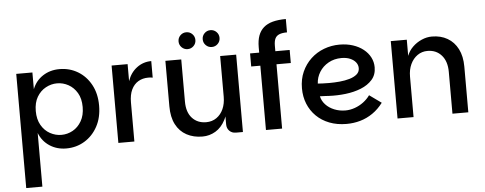

<svg xmlns="http://www.w3.org/2000/svg" viewBox="-60 -936 3437 1362"><g transform="rotate(-5 1658.0 -255.0)"><path d="M383 7Q316 7 264.5 -27Q213 -61 190 -120V262H75V-551H190V-432Q213 -491 264.5 -524.5Q316 -558 383 -558Q455 -558 513.5 -523Q572 -488 606.5 -424.5Q641 -361 641 -276Q641 -191 606.5 -127.5Q572 -64 513.5 -28.5Q455 7 383 7ZM357 -92Q400 -92 438 -113Q476 -134 500 -175.5Q524 -217 524 -276Q524 -336 500 -376.5Q476 -417 438 -438Q400 -459 357 -459Q315 -459 276.5 -438Q238 -417 214 -376.5Q190 -336 190 -276Q190 -217 214 -175.5Q238 -134 276.5 -113Q315 -92 357 -92Z M754 0V-551H868V0ZM835 -278 868 -430Q888 -489 933.5 -523.5Q979 -558 1037 -558V-440Q1029 -442 1021.5 -442.5Q1014 -443 1006 -443Q965 -443 934 -424.5Q903 -406 885.5 -369.5Q868 -333 868 -278Z M1527 -64V-551H1641V0H1591Q1563 0 1545 -18Q1527 -36 1527 -64ZM1353 7Q1289 7 1240 -19.5Q1191 -46 1164 -98Q1137 -150 1137 -227V-551H1250V-251Q1250 -175 1288 -133.5Q1326 -92 1388 -92Q1430 -92 1461.5 -114Q1493 -136 1510 -174Q1527 -212 1527 -261L1547 -232Q1544 -150 1516.5 -97Q1489 -44 1446 -18.5Q1403 7 1353 7ZM1302 -620Q1277 -620 1259.5 -637.5Q1242 -655 1242 -680Q1242 -705 1259.5 -722.5Q1277 -740 1302 -740Q1327 -740 1344.5 -722.5Q1362 -705 1362 -680Q1362 -655 1344.5 -637.5Q1327 -620 1302 -620ZM1474 -620Q1449 -620 1431.5 -637.5Q1414 -655 1414 -680Q1414 -705 1431.5 -722.5Q1449 -740 1474 -740Q1499 -740 1516.5 -722.5Q1534 -705 1534 -680Q1534 -655 1516.5 -637.5Q1499 -620 1474 -620Z M1805 0V-458H1740V-551H1805V-590Q1805 -638 1817.5 -672Q1830 -706 1855.5 -728.5Q1881 -751 1920.5 -761.5Q1960 -772 2014 -772V-677Q1980 -677 1959 -668.5Q1938 -660 1929 -641Q1920 -622 1920 -590V-551H2022V-458H1920V0Z M2379 7Q2312 7 2257.5 -14Q2203 -35 2164.5 -73Q2126 -111 2105.5 -161.5Q2085 -212 2085 -272Q2085 -337 2108.5 -389.5Q2132 -442 2172.5 -480Q2213 -518 2266 -538Q2319 -558 2377 -558Q2429 -558 2472 -544Q2515 -530 2546.5 -505Q2578 -480 2595 -447Q2612 -414 2612 -376Q2612 -323 2581 -288Q2550 -253 2500 -233Q2450 -213 2390 -206Q2330 -199 2271 -202Q2261 -203 2246 -203.5Q2231 -204 2219.5 -204.5Q2208 -205 2207 -205Q2214 -172 2238.5 -145.5Q2263 -119 2300 -104Q2337 -89 2379 -89Q2413 -89 2446.5 -101Q2480 -113 2508 -134Q2536 -155 2555 -182L2640 -121Q2607 -77 2565.5 -48.5Q2524 -20 2477 -6.5Q2430 7 2379 7ZM2281 -293Q2318 -293 2356 -296.5Q2394 -300 2426.5 -309.5Q2459 -319 2479 -336Q2499 -353 2499 -380Q2499 -403 2484.5 -421.5Q2470 -440 2444 -451Q2418 -462 2383 -462Q2331 -462 2290 -439Q2249 -416 2225.5 -378Q2202 -340 2200 -296Q2214 -295 2235 -294Q2256 -293 2281 -293Z M2742 0V-551H2856V-436Q2869 -471 2897 -498.5Q2925 -526 2961.5 -542Q2998 -558 3035 -558Q3098 -558 3145.5 -530.5Q3193 -503 3219.5 -451Q3246 -399 3246 -325V0H3133V-298Q3133 -373 3095 -416Q3057 -459 2995 -459Q2955 -459 2923.5 -437Q2892 -415 2874 -376.5Q2856 -338 2856 -288V0Z"/></g></svg>

Font: Parkinsans Medium
Style: Regular
Weight: 500
Designer: Red Stone, Indian Type Foundry
Foundry: Indian Type Foundry
Version: Version 1.000